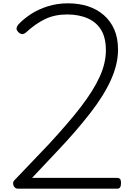

<svg xmlns="http://www.w3.org/2000/svg" viewBox="-20 -1135 834 1155"><path d="M88 0Q76 0 68 -8.5Q60 -17 59 -30Q58 -43 69 -53L276 -270Q332 -331 380 -386.5Q428 -442 466 -491.5Q504 -541 532.5 -586.5Q561 -632 580 -674Q599 -716 608 -755.5Q617 -795 617 -833Q617 -907 589 -954Q561 -1001 508 -1024.5Q455 -1048 383 -1048Q309 -1048 251 -1020Q193 -992 139 -942Q127 -931 116 -930Q105 -929 92 -940Q78 -954 79.5 -965Q81 -976 89 -986Q120 -1020 165 -1049.5Q210 -1079 267 -1097Q324 -1115 389 -1115Q454 -1115 508.5 -1097.5Q563 -1080 604 -1044.5Q645 -1009 667.5 -957.5Q690 -906 690 -836Q690 -793 679.5 -748Q669 -703 648 -656Q627 -609 596 -559Q565 -509 523.5 -455.5Q482 -402 431.5 -343.5Q381 -285 321 -222L173 -65H685Q696 -65 702 -58.5Q708 -52 708 -35Q708 -18 703 -9Q698 0 685 0Z"/></svg>

Font: Playwrite FR Moderne Light
Style: Regular
Weight: 300
Version: Version 1.002